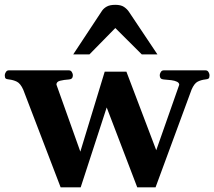

<svg xmlns="http://www.w3.org/2000/svg" viewBox="-41 -780 897 804"><path d="M212.9 4.4 56.2 -404.8Q44.4 -430.7 29.5 -438Q14.6 -445.3 -3.4 -447.3Q-13.7 -448.2 -17.3 -451.4Q-21 -454.6 -21 -465.3Q-21 -470.7 -16.6 -478Q-12.2 -485.4 -4.4 -485.4H247.6Q255.9 -485.4 260 -478Q264.2 -470.7 264.2 -465.3Q264.2 -448.2 248 -447.3Q226.1 -445.8 210.7 -441.9Q195.3 -438 195.3 -425.8L295.4 -145L397.5 -480H488.3L613.3 -150.9L709.5 -424.8Q709.5 -433.1 700.2 -437.7Q690.9 -442.4 676 -444.3Q661.1 -446.3 644 -447.3Q627.9 -448.2 627.9 -465.3Q627.9 -470.7 632.1 -478Q636.2 -485.4 644.5 -485.4H819.8Q828.1 -485.4 832.3 -478Q836.4 -470.7 836.4 -465.3Q836.4 -454.6 832.8 -451.4Q829.1 -448.2 818.8 -447.3Q800.8 -445.3 786.6 -438Q772.5 -430.7 761.2 -404.8L610.4 4.4H533.7L405.8 -330.1L296.9 4.4ZM265.6 -552.2 386.2 -734.9Q393.6 -745.6 406.5 -752.7Q419.4 -759.8 441.9 -759.8Q465.3 -759.8 478.3 -751Q491.2 -742.2 499 -730.5L618.2 -552.2H552.7L441.9 -662.6L333.5 -552.2Z"/></svg>

Font: Gelasio SemiBold
Style: Regular
Weight: 600
Designer: Eben Sorkin
Foundry: Eben Sorkin
Version: Version 1.008